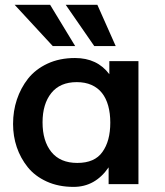

<svg xmlns="http://www.w3.org/2000/svg" viewBox="-20 -750 670 782"><path d="M286.1 -562.5 184.1 -730.5H39.6L194.8 -562.5ZM451.2 -562.5 376.5 -730.5H247.6L363.8 -562.5ZM294.9 -86.4Q365.7 -86.4 397 -130.9Q429.2 -175.3 429.2 -250.5Q429.2 -288.6 420.7 -319.3Q412.1 -350.1 395.3 -371.3Q378.4 -392.6 352.5 -404.1Q326.7 -415.5 292.5 -415.5Q224.6 -415.5 189 -371.1Q153.3 -326.7 153.3 -251.5Q153.3 -175.8 189 -131.3Q225.1 -86.4 294.9 -86.4ZM279.8 11.2Q218.3 11.2 170.2 -10.7Q122.1 -32.7 92.8 -69.3Q63.5 -106 48.3 -150.6Q33.2 -195.3 33.2 -245.1Q33.2 -297.9 48.8 -344.7Q64.5 -391.6 94.2 -429.7Q125 -468.3 173.8 -491Q222.7 -513.7 285.6 -513.7Q376 -513.7 425.3 -447.8V-501H543.9V0H422.4V-68.4Q367.7 11.2 279.8 11.2Z"/></svg>

Font: Ride
Style: Bold
Weight: 700
Version: Version 3.000